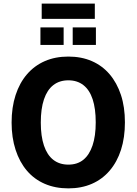

<svg xmlns="http://www.w3.org/2000/svg" viewBox="-20 -1028 753 1059"><path d="M357 11Q285 11 227 -14Q169 -39 128.5 -86.5Q88 -134 66 -201.5Q44 -269 44 -352Q44 -436 66 -503.5Q88 -571 129 -618.5Q170 -666 227.5 -691Q285 -716 357 -716Q429 -716 486.5 -691Q544 -666 584.5 -618.5Q625 -571 647 -504.5Q669 -438 669 -353Q669 -269 647.5 -202Q626 -135 585 -87Q544 -39 486.5 -14Q429 11 357 11ZM357 -120Q407 -120 440 -147Q473 -174 490.5 -226Q508 -278 508 -353Q508 -429 491 -480.5Q474 -532 440 -558.5Q406 -585 357 -585Q308 -585 274 -558.5Q240 -532 222.5 -480Q205 -428 205 -352Q205 -277 222.5 -225Q240 -173 274 -146.5Q308 -120 357 -120ZM210 -924V-1008H503V-924ZM203 -780V-877H331V-780ZM381 -780V-877H509V-780Z"/></svg>

Font: Nunito Sans 12pt ExtraLight
Style: Weight 830 Width 84 Optical size 12.0 YTLC 445
Weight: 830
Width: 4
Designer: Vernon Adams
Foundry: Vernon Adams
Version: Version 3.101;gftools[0.9.27]